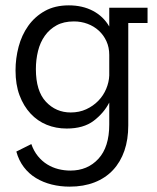

<svg xmlns="http://www.w3.org/2000/svg" viewBox="-20 -474 588 717"><path d="M459 -388V-6Q459 47 444.5 89Q430 131 402 161Q374 191 333 207Q292 223 240 223Q205 223 173 215Q141 207 114.5 191Q88 175 69 150Q50 125 41 92L97 64Q106 90 121.5 109Q137 128 156.5 140Q176 152 198 157.5Q220 163 243 163Q307 163 347.5 119Q388 75 388 -9V-91Q368 -52 330 -23Q292 6 229 6Q189 6 154.5 -8Q120 -22 94 -50Q68 -78 53 -118Q38 -158 38 -211Q38 -256 49.5 -299.5Q61 -343 85.5 -377.5Q110 -412 147.5 -433Q185 -454 237 -454Q288 -454 327 -433.5Q366 -413 388 -375V-445H531V-388ZM388 -269Q388 -297 377.5 -320Q367 -343 349 -359.5Q331 -376 307 -385Q283 -394 256 -394Q218 -394 191.5 -379.5Q165 -365 147.5 -340.5Q130 -316 122 -283.5Q114 -251 114 -216Q114 -134 151.5 -94Q189 -54 244 -54Q276 -54 302 -66Q328 -78 347 -97.5Q366 -117 376.5 -142Q387 -167 388 -192Z"/></svg>

Font: Zilla Slab Regular
Style: Regular
Weight: 400
Designer: Typotheque.com
Foundry: Typotheque type foundry
Version: Version 1.0; 2017